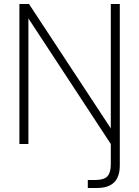

<svg xmlns="http://www.w3.org/2000/svg" viewBox="-20 -720 695 960"><path d="M77 0V-700H125L534 -78V-700H579V107Q579 144 567 169Q555 194 529.5 207Q504 220 463 220H419V180H456Q500 180 517 161.5Q534 143 534 102V0L122 -628V0Z"/></svg>

Font: DM Sans 18pt ExtraLight
Style: Regular
Weight: 250
Designer: Colophon Foundry, Jonny Pinhorn
Foundry: Colophon Foundry
Version: Version 4.004;gftools[0.9.30]